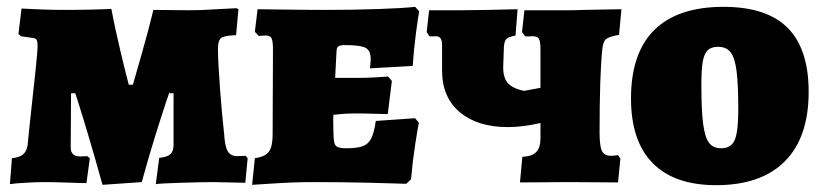

<svg xmlns="http://www.w3.org/2000/svg" viewBox="-20 -533 2404 562"><path d="M705 -70 698 2 605 0Q575 0 509.5 2Q444 4 436 6L446 -71Q469 -73 478.5 -81.5Q488 -90 488 -109V-260H476Q480 -276 467 -237Q454 -198 434 -134Q414 -70 395 0L280 8Q259 -68 239.5 -133.5Q220 -199 207.5 -238Q195 -277 200 -260H188L187 -101Q187 -75 215 -75L235 -76L243 -70L233 3Q217 3 178.5 1.5Q140 0 109 0Q86 0 53 2Q20 4 9 6L15 -70Q39 -72 50 -83.5Q61 -95 62 -120L66 -160Q90 -376 90 -394Q90 -410 88 -415Q86 -420 78.5 -421.5Q71 -423 41 -427L34 -434L43 -508Q58 -507 96 -505.5Q134 -504 169 -504Q211 -504 251 -505Q291 -506 306 -507Q317 -448 334 -377Q351 -306 357 -285H369Q375 -306 395 -376Q415 -446 429 -504L529 -503Q573 -503 595 -505L672 -509L678 -506L671 -430Q637 -429 627.5 -422Q618 -415 618 -391Q618 -353 624 -273Q630 -193 636 -142Q638 -105 646.5 -90.5Q655 -76 674 -76Q683 -76 690 -76.5Q697 -77 699 -77ZM62 -120Z M726 -70Q756 -74 767 -89Q778 -104 778 -139L779 -387Q779 -413 775 -421Q771 -429 758 -429L737 -428L726 -440L734 -506Q755 -506 813.5 -505Q872 -504 937 -504Q1012 -504 1086 -506.5Q1160 -509 1195 -513L1207 -500Q1204 -485 1197.5 -435.5Q1191 -386 1188 -340L1063 -333Q1063 -336 1064 -344Q1065 -352 1065 -361Q1065 -385 1050 -393Q1035 -401 990 -401Q975 -401 970 -397Q965 -393 965 -382L961 -305H1026Q1051 -305 1078 -306.5Q1105 -308 1116 -309L1127 -296L1115 -199Q1105 -199 1077 -200Q1049 -201 1018 -201Q1001 -201 982 -199.5Q963 -198 956 -197Q955 -186 955.5 -170Q956 -154 956 -146Q956 -116 962 -107.5Q968 -99 992 -99Q1025 -99 1041.5 -105Q1058 -111 1066.5 -127.5Q1075 -144 1080 -179L1195 -187L1206 -174Q1203 -160 1195.5 -111.5Q1188 -63 1183 -8L1169 5Q1146 4 1065.5 2Q985 0 901 0Q845 0 789.5 3.5Q734 7 718 8Z M1789 -79 1796 -69 1789 1 1643 0 1502 1 1509 -74Q1537 -75 1549.5 -88Q1562 -101 1562 -128V-173Q1511 -161 1466 -161Q1378 -161 1326 -204.5Q1274 -248 1274 -326V-402Q1274 -427 1256 -427Q1253 -427 1246.5 -426.5Q1240 -426 1237 -427L1229 -439L1236 -503H1332Q1375 -503 1495 -506L1489 -429Q1468 -425 1462 -418.5Q1456 -412 1455 -396L1453 -339Q1452 -307 1466 -290.5Q1480 -274 1514 -267L1562 -276V-388Q1562 -412 1557.5 -419.5Q1553 -427 1538 -427Q1535 -427 1527.5 -426.5Q1520 -426 1517 -427L1508 -439L1515 -503H1648Q1669 -503 1687 -504L1799 -506L1792 -431Q1763 -426 1754 -418.5Q1745 -411 1743 -389Q1735 -312 1735 -145Q1735 -105 1742 -91Q1749 -77 1767 -77Q1779 -77 1789 -79Z M1827 -245Q1827 -378 1895.5 -445.5Q1964 -513 2098 -513Q2224 -513 2285.5 -451.5Q2347 -390 2347 -264Q2347 -131 2277.5 -61Q2208 9 2076 9Q1954 9 1890.5 -55.5Q1827 -120 1827 -245ZM2141 -212Q2141 -286 2136 -325Q2131 -364 2118.5 -380Q2106 -396 2082 -396Q2062 -396 2051.5 -386Q2041 -376 2037 -352.5Q2033 -329 2033 -285Q2033 -211 2038 -171.5Q2043 -132 2055 -115.5Q2067 -99 2091 -99Q2120 -99 2130.5 -123Q2141 -147 2141 -212Z"/></svg>

Font: Alegreya SC Black
Style: Regular
Weight: 900
Designer: Juan Pablo del Peral
Foundry: Huerta Tipografica
Version: Version 2.007; ttfautohint (v1.6)